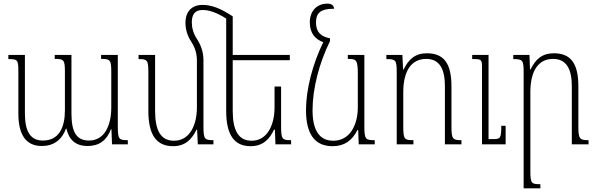

<svg xmlns="http://www.w3.org/2000/svg" viewBox="-20 -794 3284 1056"><path d="M536 -492V-470C588 -470 592 -464 592 -394V-202C592 -105 555 -21 470 -21C400 -21 373 -68 373 -171V-492H281V-470C333 -470 337 -464 337 -395V-187C337 -94 305 -21 216 -21C145 -21 117 -74 117 -171V-492H26V-469C78 -469 81 -465 81 -398V-170C81 -51 124 9 210 9C275 9 321 -25 343 -87H345C359 -27 394 9 462 9C524 9 567 -21 590 -83H593L596 0H683V-23C633 -23 628 -29 628 -100V-492Z M1000 -668C1000 -633 1011 -596 1031 -566C1053 -533 1063 -498 1063 -461V-204C1063 -105 1023 -20 937 -20C862 -20 833 -79 833 -186V-492H742V-469C790 -469 796 -464 796 -396V-184C796 -47 844 10 932 10C998 10 1035 -27 1061 -81H1064L1068 0H1154V-23C1105 -23 1099 -28 1099 -101V-461C1099 -506 1087 -543 1063 -580C1043 -610 1035 -642 1035 -671C1035 -713 1051 -739 1094 -739C1130 -739 1170 -726 1224 -692V-184C1224 -47 1272 10 1358 10C1425 10 1462 -27 1487 -81H1492L1495 0H1581V-23C1532 -23 1526 -28 1526 -101V-318H1490V-204C1490 -106 1450 -20 1364 -20C1290 -20 1260 -79 1260 -184V-463H1574V-492H1260V-704C1190 -750 1142 -767 1094 -767C1037 -767 1000 -733 1000 -668Z M1809 10C1874 10 1916 -20 1946 -79H1950L1953 0H2041V-23C1990 -23 1984 -28 1984 -101V-492H1893V-470C1940 -470 1948 -466 1948 -386V-204C1948 -109 1906 -20 1813 -20C1735 -20 1699 -80 1699 -188C1699 -306 1735 -446 1795 -568V-583C1746 -593 1718 -616 1718 -670C1718 -718 1737 -746 1818 -746C1815 -764 1805 -774 1780 -774C1724 -774 1684 -735 1684 -671C1684 -612 1713 -578 1758 -562C1700 -444 1663 -303 1663 -188C1663 -49 1717 10 1809 10Z M2518 -23C2470 -23 2463 -29 2463 -98V-319C2463 -443 2423 -501 2328 -501C2264 -501 2228 -469 2200 -412H2197L2193 -492H2105V-469C2157 -469 2162 -464 2162 -395V0H2254V-23C2205 -23 2198 -27 2198 -97V-287C2198 -406 2244 -470 2324 -470C2400 -470 2427 -411 2427 -320V0H2518ZM2761 -102H2737C2737 -32 2732 -29 2691 -29H2667V-492H2577V-469H2590C2627 -469 2631 -464 2631 -425V0H2761Z M3217 -23C3169 -23 3161 -29 3161 -98V-319C3161 -443 3121 -501 3026 -501C2962 -501 2926 -469 2898 -412H2895L2892 -492H2803V-469C2855 -469 2860 -464 2860 -395V242H2952V219C2903 219 2897 216 2897 145V-287C2897 -406 2942 -470 3022 -470C3098 -470 3125 -410 3125 -320V0H3217Z"/></svg>

Font: Noto Serif Armenian Condensed ExtraLight
Style: Regular
Weight: 200
Width: 3
Designer: Monotype Design Team
Foundry: Monotype Imaging Inc.
Version: Version 2.008